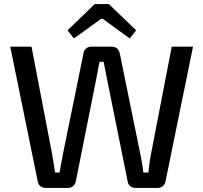

<svg xmlns="http://www.w3.org/2000/svg" viewBox="-20 -918 993 938"><path d="M923 -690 788 -29Q785 -17 775 -8.5Q765 0 750 0H642Q627 0 616.5 -8.5Q606 -17 604 -30L502 -536Q498 -556 494 -576.5Q490 -597 486 -616H466Q462 -597 458.5 -576Q455 -555 451 -536L350 -30Q347 -17 336.5 -8.5Q326 0 312 0H203Q188 0 177.5 -8.5Q167 -17 165 -29L30 -690H134L235 -163Q239 -143 242 -121Q245 -99 249 -75H271Q275 -98 279 -120Q283 -142 287 -163L388 -658Q390 -672 400.5 -681Q411 -690 426 -690H527Q542 -690 552 -681Q562 -672 565 -658L666 -163Q671 -140 674.5 -118.5Q678 -97 680 -75H705Q707 -97 710 -119Q713 -141 717 -162L819 -690ZM512 -898 645 -770 614 -730 482 -826H474L341 -730L310 -770L443 -898Z"/></svg>

Font: Exo 2 Medium
Style: Regular
Weight: 500
Designer: Natanael Gama
Foundry: Natanael Gama
Version: Version 2.010